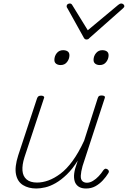

<svg xmlns="http://www.w3.org/2000/svg" viewBox="-20 -1062 731 1098"><path d="M188 16Q143 16 111.5 -3.5Q80 -23 71.5 -65Q63 -107 84 -173L192 -500Q195 -508 200 -511.5Q205 -515 216 -515Q224 -515 229.5 -511Q235 -507 231 -499L120 -163Q106 -119 108.5 -86.5Q111 -54 132 -36Q153 -18 192 -18Q223 -18 256.5 -30Q290 -42 325.5 -68.5Q361 -95 395 -141.5Q429 -188 461 -257L539 -501Q542 -510 546.5 -513Q551 -516 562 -516Q571 -516 576.5 -512.5Q582 -509 579 -501L452 -112Q443 -79 442 -57.5Q441 -36 451 -26.5Q461 -17 477 -17Q494 -17 511.5 -27.5Q529 -38 544.5 -54.5Q560 -71 570 -87Q574 -93 579.5 -96Q585 -99 593 -95Q601 -90 602.5 -84Q604 -78 599 -71Q587 -51 568 -30.5Q549 -10 525.5 3Q502 16 472 16Q452 16 437.5 9.5Q423 3 414 -10.5Q405 -24 403.5 -46Q402 -68 410 -98L425 -144Q395 -96 362.5 -64.5Q330 -33 298.5 -15Q267 3 238.5 9.5Q210 16 188 16ZM327 -690Q311 -690 301 -697.5Q291 -705 291 -719Q291 -741 304.5 -758Q318 -775 341 -775Q357 -775 367 -768Q377 -761 377 -746Q377 -725 363.5 -707.5Q350 -690 327 -690ZM551 -690Q535 -690 525 -697.5Q515 -705 515 -719Q515 -741 529 -758Q543 -775 565 -775Q581 -775 591 -768Q601 -761 601 -746Q601 -725 587.5 -707.5Q574 -690 551 -690ZM673 -1042Q680 -1042 685.5 -1037.5Q691 -1033 691 -1027Q691 -1023 689 -1020.5Q687 -1018 683 -1014L492 -845Q487 -839 483 -837.5Q479 -836 475 -836Q471 -836 467.5 -837.5Q464 -839 460 -845L366 -1014Q364 -1016 362.5 -1019.5Q361 -1023 361 -1026Q361 -1034 367 -1038Q373 -1042 378 -1042Q383 -1042 386 -1040.5Q389 -1039 392 -1035L482 -889L656 -1034Q663 -1039 666 -1040.5Q669 -1042 673 -1042Z"/></svg>

Font: Playwrite BE VLG Thin
Style: Regular
Weight: 250
Designer: Veronika Burian, José Scaglione
Foundry: TypeTogether
Version: Version 1.002